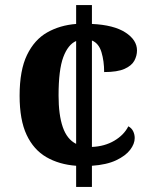

<svg xmlns="http://www.w3.org/2000/svg" viewBox="-20 -734 599 754"><path d="M279 -83Q212 -88 162 -117Q112 -146 84.5 -204.5Q57 -263 57 -358Q57 -458 86 -518Q115 -578 165 -606.5Q215 -635 279 -640V-714H341V-640Q427 -636 472.5 -606.5Q518 -577 518 -536Q518 -515 507.5 -495.5Q497 -476 469 -463.5Q441 -451 389 -451Q389 -494 378.5 -529Q368 -564 341 -575V-157Q391 -159 429 -181.5Q467 -204 484 -238Q497 -231 503 -218.5Q509 -206 509 -192Q509 -169 491 -145.5Q473 -122 436 -104.5Q399 -87 341 -83V0H279ZM279 -573Q247 -559 228.5 -509.5Q210 -460 210 -359Q210 -283 226.5 -235Q243 -187 279 -169Z"/></svg>

Font: Noto Serif Bengali
Style: Bold
Weight: 700
Designer: Juan Bruce, Universal Thirst, Indian Type Foundry and the Monotype Design Team.
Foundry: Monotype Imaging Inc.
Version: Version 2.003; ttfautohint (v1.8.4.7-5d5b)